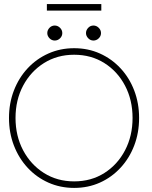

<svg xmlns="http://www.w3.org/2000/svg" viewBox="-20 -908 746 940"><path d="M56 -330.5Q56 -242.5 93.2 -172.2Q130.5 -102 195.2 -61Q260 -20 343 -20Q426.5 -20 491 -61Q555.5 -102 592.2 -172.2Q629 -242.5 629 -330.5Q629 -418.5 592.2 -488.5Q555.5 -558.5 491 -599.2Q426.5 -640 343 -640Q260 -640 195.2 -599.2Q130.5 -558.5 93.2 -488.5Q56 -418.5 56 -330.5ZM24 -330.5Q24 -402.5 48 -464.8Q72 -527 115.2 -573.5Q158.5 -620 216.8 -646Q275 -672 343 -672Q411.5 -672 469.2 -646Q527 -620 570.2 -573.5Q613.5 -527 637.2 -464.8Q661 -402.5 661 -330.5Q661 -258 637.2 -195.8Q613.5 -133.5 570.2 -86.8Q527 -40 469.2 -14Q411.5 12 343 12Q275 12 216.8 -14Q158.5 -40 115.2 -86.8Q72 -133.5 48 -195.8Q24 -258 24 -330.5ZM437.5 -709.5Q422.5 -709.5 411.8 -720.8Q401 -732 401 -746Q401 -760.5 411.8 -771.8Q422.5 -783 437.5 -783Q452 -783 463.2 -772Q474.5 -761 474.5 -746Q474.5 -731 463.2 -720.2Q452 -709.5 437.5 -709.5ZM248 -709.5Q233 -709.5 222.2 -720.8Q211.5 -732 211.5 -746Q211.5 -760.5 222.2 -771.8Q233 -783 248 -783Q262.5 -783 273.8 -772Q285 -761 285 -746Q285 -731 273.8 -720.2Q262.5 -709.5 248 -709.5ZM209.5 -856V-888H476V-856Z"/></svg>

Font: League Spartan Thin Thin
Style: Regular
Weight: 250
Version: Version 2.002